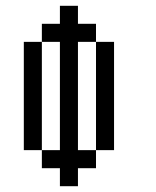

<svg xmlns="http://www.w3.org/2000/svg" viewBox="-20 -645 540 665"><path d="M250 -62.5H312.5V-125H250Q250 -125 250 -500H312.5Q312.5 -500 312.5 -125H375Q375 -125 375 -500H312.5V-562.5H250V-625H187.5V-562.5H125V-500H62.5Q62.5 -500 62.5 -125H125V-62.5H187.5V0H250ZM125 -125Q125 -125 125 -500H187.5Q187.5 -500 187.5 -125Z"/></svg>

Font: UnifontExMono
Style: Regular
Weight: 500
Version: Version 15.0.06